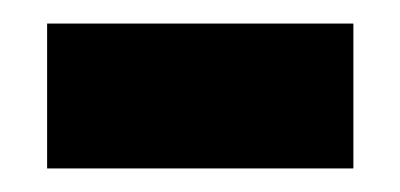

<svg xmlns="http://www.w3.org/2000/svg" viewBox="-20 -373 340 163"><path d="M20 -353H280V-230H20Z"/></svg>

Font: Martel Sans Black
Style: Regular
Weight: 900
Designer: Dan Reynolds and Mathieu Réguer
Foundry: Dan Reynolds and Mathieu Réguer
Version: Version 1.002; ttfautohint (v1.1) -l 5 -r 5 -G 72 -x 0 -D la